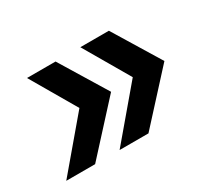

<svg xmlns="http://www.w3.org/2000/svg" viewBox="-73 -470 578 530"><g transform="rotate(-30 215.5 -205.0)"><path d="M7 -55 139 -211 55 -355H146L237 -206L99 -55ZM177 -55 309 -211 225 -355H316L407 -206L269 -55Z"/></g></svg>

Font: Rokkitt SemiBold
Style: Italic
Weight: 600
Italic angle: -9°
Designer: Vernon Adams
Foundry: Vernon Adams
Version: Version 3.103